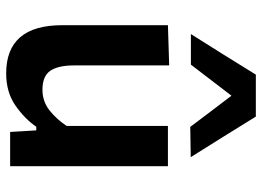

<svg xmlns="http://www.w3.org/2000/svg" viewBox="-131 -685 828 606"><g transform="rotate(90 283.0 -382.0)"><path d="M211.5 12.5Q59.5 12.5 59.5 -164.5V-498L186.5 -502V-201Q186.5 -152 203.2 -127Q220 -102 263.5 -102Q300 -102 328.2 -124.2Q356.5 -146.5 377.5 -178.5V-498H504.5V0H396.5L391.5 -82.5H380Q355.5 -46.5 313.5 -17Q271.5 12.5 211.5 12.5ZM380.5 -568.5Q356 -601 331.5 -633.5Q307 -666 282 -698.5Q257 -666 233 -634.5Q208.5 -602.5 184 -570.5H87.5Q119.5 -621 151.5 -672.2Q183.5 -723.5 215.5 -775.5H348Q380 -723.5 412 -672.2Q444 -621 476 -570Z"/></g></svg>

Font: Heraclito SemiBold
Style: Regular
Weight: 600
Designer: Kostas Bartsokas (font) & Cristiano Sobral (main changes)
Foundry: Kostas Bartsokas (font) & Cristiano Sobral (main changes)
Version: Version 1.00;July 8, 2020;FontCreator 13.0.0.2655 64-bit